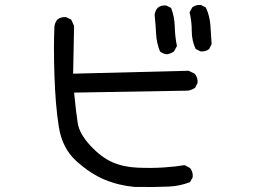

<svg xmlns="http://www.w3.org/2000/svg" viewBox="-20 -739 1040 773"><path d="M522.5 13.7Q458 7.8 401.4 -15.6Q344.7 -39.1 287.6 -90.3Q230.5 -141.6 216.8 -228.5Q203.1 -315.4 199.2 -434.6Q195.3 -553.7 199.2 -632.8Q201.2 -648.4 210.9 -660.2Q224.6 -671.9 246.1 -669.9L266.6 -660.2L278.3 -634.8L274.4 -442.4L739.3 -454.1L763.7 -442.4Q777.3 -426.8 775.4 -405.3L765.6 -385.7Q752 -376 735.4 -374L278.3 -366.2Q286.1 -286.1 293 -243.2Q299.8 -200.2 343.8 -152.8Q387.7 -105.5 432.6 -85.9Q477.5 -66.4 533.7 -64Q589.8 -61.5 640.1 -64.9Q690.4 -68.4 723.6 -74.2L745.1 -62.5Q757.8 -46.9 755.9 -25.4L745.1 -5.9Q706.1 9.8 659.2 12.2Q612.3 14.6 522.5 13.7ZM651.4 -520.5Q635.7 -522.5 624 -532.2Q610.4 -565.4 608.4 -604Q606.4 -642.6 602.5 -679.7Q604.5 -695.3 614.3 -707Q627.9 -718.8 649.4 -716.8L668.9 -707Q682.6 -671.9 683.6 -631.3Q684.6 -590.8 692.4 -553.7L680.7 -532.2Q667 -522.5 651.4 -520.5ZM787.1 -532.2 767.6 -542Q752 -575.2 752 -614.7Q752 -654.3 743.2 -689.5L753.9 -709Q767.6 -720.7 789.1 -718.8L808.6 -709Q824.2 -675.8 827.1 -637.2Q830.1 -598.6 832 -561.5L822.3 -542Q808.6 -530.3 787.1 -532.2Z"/></svg>

Font: JasonHandwriting2
Style: Regular
Weight: 400
Version: Version 1.05.10